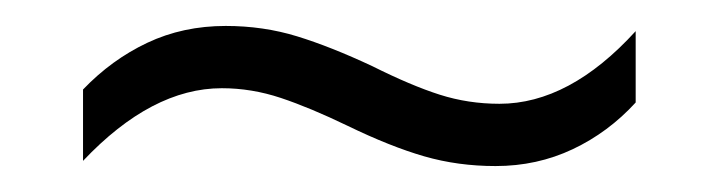

<svg xmlns="http://www.w3.org/2000/svg" viewBox="-20 -417 554 148"><path d="M248 -320Q219 -334 196.5 -341.5Q174 -349 151 -349Q97 -349 44 -293V-348Q66 -371 93.5 -384Q121 -397 154 -397Q183 -397 209 -389Q235 -381 267 -366Q297 -351 319 -344Q341 -337 365 -337Q419 -337 470 -393V-338Q449 -315 421.5 -302Q394 -289 362 -289Q333 -289 307 -296.5Q281 -304 248 -320Z"/></svg>

Font: Noto Sans Kannada SemiCondensed Light
Style: Regular
Weight: 300
Width: 4
Designer: Jelle Bosma - Monotype Design Team
Foundry: Monotype Imaging Inc.
Version: Version 2.005; ttfautohint (v1.8.4.7-5d5b)